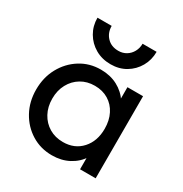

<svg xmlns="http://www.w3.org/2000/svg" viewBox="-166 -827 915 962"><g transform="rotate(30 291.0 -346.0)"><path d="M268.2 10Q202.5 10 149.8 -22.6Q97 -55.2 66.4 -111.1Q35.8 -167 35.8 -236.5Q35.8 -306.8 66.4 -362.8Q97 -418.8 149.6 -451.9Q202.2 -485 267.8 -485Q322.2 -485 364.8 -462.5Q407.2 -440 433.1 -400.2Q459 -360.5 461.8 -309V-166.2Q458.8 -114.8 433.2 -74.9Q407.8 -35 365.1 -12.5Q322.5 10 268.2 10ZM282.8 -75.2Q350 -75.2 390.9 -120.4Q431.8 -165.5 431.8 -237.2Q431.8 -285.5 413.1 -322.1Q394.5 -358.8 360.9 -379.2Q327.2 -399.8 282.2 -399.8Q237.2 -399.8 202.8 -379Q168.2 -358.2 148.4 -321.6Q128.5 -285 128.5 -237.5Q128.5 -190 148.4 -153.4Q168.2 -116.8 203 -96Q237.8 -75.2 282.8 -75.2ZM426.2 0V-127.5L442.8 -243.8L426.2 -358.5V-475H516.5V0ZM464.2 -701.5Q464.2 -654.2 442.1 -615.7Q420 -577.2 382 -554.6Q344 -532 295 -532Q244.9 -532 206 -554.6Q167 -577.2 144.5 -615.7Q122 -654.2 122 -701.5H204.2Q204.2 -662.2 229 -636Q253.7 -609.8 295.2 -609.8Q320 -609.8 339.9 -621.8Q359.8 -633.8 371.4 -654.9Q383 -676 383 -701.5Z"/></g></svg>

Font: Outfit Thin
Style: Regular
Weight: 100
Designer: Rodrigo Fuenzalida
Foundry: fragTYPE
Version: Version 1.100;gftools[0.9.27]